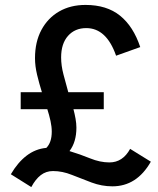

<svg xmlns="http://www.w3.org/2000/svg" viewBox="-20 -731 640 779"><path d="M64 -288V-357H150Q139 -392 130.5 -427.5Q122 -463 122 -495Q122 -561 148 -609.5Q174 -658 220 -684.5Q266 -711 327 -711Q413 -711 467 -667.5Q521 -624 549 -540L451 -505Q412 -617 330 -617Q284 -617 256 -585.5Q228 -554 228 -498Q228 -465 237.5 -429Q247 -393 257 -357H401V-288H278Q283 -269 286.5 -249.5Q290 -230 290 -213Q290 -155 262 -118Q305 -105 345.5 -88.5Q386 -72 424 -72Q478 -72 508 -127L592 -75Q535 25 436 25Q393 25 351.5 9.5Q310 -6 271.5 -21.5Q233 -37 195 -37Q167 -37 145.5 -20.5Q124 -4 107 28L24 -24Q52 -72 88 -99.5Q124 -127 168 -131Q190 -153 190 -197Q190 -217 185 -240Q180 -263 172 -288Z"/></svg>

Font: Red Hat Mono Medium
Style: Regular
Weight: 500
Monospace: yes
Designer: Pentagram, MCKL
Foundry: Pentagram, MCKL
Version: Version 1.023; ttfautohint (v1.8.3)